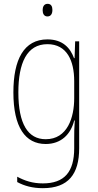

<svg xmlns="http://www.w3.org/2000/svg" viewBox="-20 -743 510 1004"><path d="M229 -723C209 -723 203 -706 203 -690C203 -672 210 -657 228 -657C246 -657 254 -671 254 -691C254 -707 249 -723 229 -723ZM228 -537C105 -537 50 -432 50 -260C50 -78 112 10 219 10C299 10 350 -40 368 -113H371C368 -72 368 -47 368 -14V32C368 156 317 216 204 216C150 216 109 202 70 181V209C107 229 150 241 204 241C338 241 394 167 394 32V-527H373L370 -439H367C348 -491 309 -537 228 -537ZM228 -512C331 -512 368 -424 368 -319V-229C368 -129 333 -15 219 -15C126 -15 76 -95 76 -260C76 -413 120 -512 228 -512Z"/></svg>

Font: Noto Sans Lao UI Cond Thin
Style: Regular
Weight: 100
Width: 3
Designer: Monotype Design Team
Foundry: Monotype Imaging Inc.
Version: Version 2.000